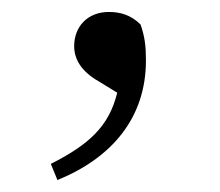

<svg xmlns="http://www.w3.org/2000/svg" viewBox="-20 -125 367 321"><path d="M76 176C167 139 224 72 224 -24C224 -48 222 -64 215 -84C199 -100 181 -105 162 -105C126 -105 104 -80 104 -48C104 -25 117 -5 145 11L176 30C162 87 128 117 65 149Z"/></svg>

Font: Harano Aji Mincho
Style: Regular
Weight: 400
Foundry: Masamichi Hosoda
Version: HaranoAjiMincho-Regular version 20230610;ttx 4.39.4